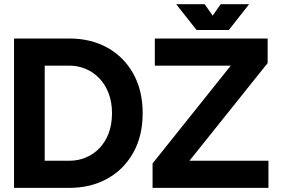

<svg xmlns="http://www.w3.org/2000/svg" viewBox="-20 -909 1367 929"><path d="M196.3 -591.4H315.8Q356.9 -591.4 394.1 -575.9Q431.3 -560.4 460.1 -530.7Q488.8 -501 505.3 -458.3Q521.9 -415.6 521.9 -361.3Q521.9 -307 505.8 -264.4Q489.6 -221.7 461.1 -192Q432.5 -162.3 395.3 -146.8Q358.1 -131.2 315.8 -131.2H196.3ZM315.8 0Q419.7 0 499.7 -44.7Q579.6 -89.4 625 -170.4Q670.3 -251.5 670.3 -361.3Q670.3 -471.2 625 -552.5Q579.6 -633.8 499.7 -678.2Q419.7 -722.7 315.8 -722.7H47.9V0H151.8ZM791.7 0 1275 -603.9 1201.5 -722.7 718.2 -118.2ZM871.8 -131.2 718.2 -118.2V0Q819.3 0 908.9 0Q998.5 0 1088.1 0Q1177.7 0 1278.9 0V-131.2ZM729.1 -722.7V-591.4H1123.9L1275 -603.9V-722.7Q1173.8 -722.7 1087.9 -722.7Q1002.1 -722.7 916.2 -722.7Q830.3 -722.7 729.1 -722.7ZM970.2 -888.7H832.6L931 -763.7H1057.7ZM1047.8 -888.7 960.3 -763.7H1087L1185.4 -888.7Z"/></svg>

Font: Giphurs SC
Style: Regular
Weight: 400
Version: Version 0.920